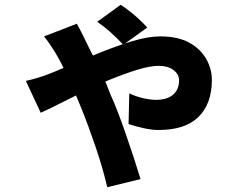

<svg xmlns="http://www.w3.org/2000/svg" viewBox="-20 -689 1040 802"><path d="M386 -598 484 -669Q505 -656 536.5 -630Q568 -604 595 -574L495 -502Q438 -563 386 -598ZM333 -528 350 -493Q415 -368 442 -293Q468 -237 505 -130.5Q542 -24 567 59L428 93Q410 15 380 -73.5Q350 -162 319 -239Q257 -392 214 -464Q186 -510 164 -537L301 -590Q321 -553 333 -528ZM182 -379 214 -392Q258 -410 280 -420L380 -462Q468 -498 534 -517.5Q600 -537 649 -537Q724 -537 772 -510Q818 -484 841.5 -442.5Q865 -401 865 -355Q865 -256 809.5 -201Q754 -146 642 -146Q614 -146 578 -154Q542 -162 517 -171L520 -299Q547 -286 577.5 -279Q608 -272 632 -272Q678 -272 703 -293.5Q728 -315 728 -354Q728 -379 704.5 -396.5Q681 -414 643 -414Q608 -414 556.5 -398.5Q505 -383 436 -355Q376 -330 316 -299.5Q256 -269 245 -264Q170 -226 150 -218L88 -351Q137 -362 182 -379Z"/></svg>

Font: Merged Yaku Han JP ExtraBold
Style: Regular
Weight: 800
Designer: Ryoko NISHIZUKA 西塚涼子 (kana, bopomofo & ideographs); Paul D. Hunt (Latin, Greek & Cyrillic); Sandoll Communications 산돌커뮤니
Foundry: Adobe
Version: Version 2.004